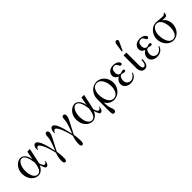

<svg xmlns="http://www.w3.org/2000/svg" viewBox="258 -2243 3878 3878"><g transform="rotate(-45 2197.0 -303.5)"><path d="M544.9 -106H533.2Q533.2 -98.1 530.5 -89.6Q527.8 -81.1 522.5 -74.2Q517.1 -67.4 509.5 -62.7Q502 -58.1 492.2 -58.1Q482.4 -58.1 474.4 -60.8Q466.3 -63.5 458.3 -73.5Q450.2 -83.5 441.9 -102.5Q433.6 -121.6 422.9 -154.8Q427.2 -173.3 434.6 -205.3Q441.9 -237.3 450 -274.7Q458 -312 466.3 -350.3Q474.6 -388.7 481.2 -419.7Q487.8 -450.7 491.9 -470.5Q496.1 -490.2 496.1 -490.2H421.9L386.2 -307.1Q380.9 -353 365.5 -389.2Q350.1 -425.3 328.9 -449.7Q307.6 -474.1 282.7 -487.1Q257.8 -500 232.9 -500Q199.2 -500 163.1 -483.2Q127 -466.3 97.2 -434.3Q67.4 -402.3 48.1 -355.7Q28.8 -309.1 28.8 -250Q28.8 -192.9 45.9 -144.5Q63 -96.2 92.3 -61.5Q121.6 -26.9 160.6 -7.3Q199.7 12.2 244.1 12.2Q267.6 12.2 291.3 2.9Q314.9 -6.3 336.2 -23.4Q357.4 -40.5 375.5 -65.2Q393.6 -89.8 405.8 -120.1Q416.5 -87.9 424.8 -65.9Q433.1 -43.9 439.9 -30Q446.8 -16.1 452.4 -8.8Q458 -1.5 462.9 1.7Q467.8 4.9 472.2 5.4Q476.6 5.9 481 5.9Q487.3 5.9 498 1.2Q508.8 -3.4 519.3 -15.9Q529.8 -28.3 537.4 -50Q544.9 -71.8 544.9 -106ZM373 -226.1Q366.7 -178.2 356.9 -139.2Q347.2 -100.1 332 -72Q316.9 -43.9 295.9 -28.6Q274.9 -13.2 246.1 -13.2Q217.3 -13.2 193.4 -30.3Q169.4 -47.4 152.3 -78.1Q135.3 -108.9 126 -151.9Q116.7 -194.8 116.7 -246.1Q116.7 -294.9 126.7 -336.7Q136.7 -378.4 153.6 -408.9Q170.4 -439.5 192.4 -456.8Q214.4 -474.1 238.8 -474.1Q267.6 -474.1 289.6 -455.6Q311.5 -437 327.6 -403.8Q343.8 -370.6 354.7 -325.2Q365.7 -279.8 373 -226.1Z M1015.1 -439.9Q1015.1 -451.7 1012.9 -462.4Q1010.7 -473.1 1005.9 -481.7Q1001 -490.2 993.2 -495.1Q985.4 -500 974.1 -500Q958.5 -500 949.2 -493.4Q939.9 -486.8 934.6 -475.1Q929.2 -463.4 927 -447.5Q924.8 -431.6 924.3 -413.1Q923.8 -400.4 922.4 -387Q920.9 -373.5 917.5 -356.2Q914.1 -338.9 908 -316.4Q901.9 -293.9 891.6 -263.7Q881.3 -233.4 866.7 -194.1Q852.1 -154.8 832 -104Q810.5 -201.2 790.3 -275.4Q770 -349.6 748.5 -399.4Q727.1 -449.2 703.9 -474.6Q680.7 -500 654.3 -500Q640.1 -500 628.4 -491.2Q616.7 -482.4 607.9 -468.5Q599.1 -454.6 594.2 -437.3Q589.4 -419.9 589.4 -402.8Q589.4 -388.7 590.3 -378.7Q591.3 -368.7 592.3 -366.2H604Q604 -373 607.7 -382.3Q611.3 -391.6 617.9 -399.9Q624.5 -408.2 633.8 -414.1Q643.1 -419.9 654.3 -419.9Q667.5 -419.9 686.8 -398.4Q706.1 -377 728 -333Q750 -289.1 772.5 -222.4Q794.9 -155.8 814.9 -65.9Q806.2 -43.9 799.1 -18.6Q792 6.8 787.1 32.5Q782.2 58.1 779.8 81.5Q777.3 105 777.3 123Q777.3 141.1 779.1 155.8Q780.8 170.4 785.4 180.7Q790 190.9 797.9 196.5Q805.7 202.1 818.4 202.1Q830.6 202.1 838.4 196Q846.2 189.9 850.6 179.2Q855 168.5 856.4 154.1Q857.9 139.6 857.9 123Q857.9 106.4 856.9 84.2Q856 62 854 36.6Q852.1 11.2 848.9 -15.4Q845.7 -42 841.3 -66.9Q875.5 -133.3 901.6 -183.3Q927.7 -233.4 947 -270.8Q966.3 -308.1 979.5 -334.5Q992.7 -360.8 1000.5 -380.1Q1008.3 -399.4 1011.7 -413.6Q1015.1 -427.7 1015.1 -439.9Z M1500 -439.9Q1500 -451.7 1497.8 -462.4Q1495.6 -473.1 1490.7 -481.7Q1485.8 -490.2 1478 -495.1Q1470.2 -500 1459 -500Q1443.4 -500 1434.1 -493.4Q1424.8 -486.8 1419.4 -475.1Q1414.1 -463.4 1411.9 -447.5Q1409.7 -431.6 1409.2 -413.1Q1408.7 -400.4 1407.2 -387Q1405.8 -373.5 1402.3 -356.2Q1398.9 -338.9 1392.8 -316.4Q1386.7 -293.9 1376.5 -263.7Q1366.2 -233.4 1351.6 -194.1Q1336.9 -154.8 1316.9 -104Q1295.4 -201.2 1275.1 -275.4Q1254.9 -349.6 1233.4 -399.4Q1211.9 -449.2 1188.7 -474.6Q1165.5 -500 1139.2 -500Q1125 -500 1113.3 -491.2Q1101.6 -482.4 1092.8 -468.5Q1084 -454.6 1079.1 -437.3Q1074.2 -419.9 1074.2 -402.8Q1074.2 -388.7 1075.2 -378.7Q1076.2 -368.7 1077.1 -366.2H1088.9Q1088.9 -373 1092.5 -382.3Q1096.2 -391.6 1102.8 -399.9Q1109.4 -408.2 1118.7 -414.1Q1127.9 -419.9 1139.2 -419.9Q1152.3 -419.9 1171.6 -398.4Q1190.9 -377 1212.9 -333Q1234.9 -289.1 1257.3 -222.4Q1279.8 -155.8 1299.8 -65.9Q1291 -43.9 1283.9 -18.6Q1276.9 6.8 1272 32.5Q1267.1 58.1 1264.6 81.5Q1262.2 105 1262.2 123Q1262.2 141.1 1263.9 155.8Q1265.6 170.4 1270.3 180.7Q1274.9 190.9 1282.7 196.5Q1290.5 202.1 1303.2 202.1Q1315.4 202.1 1323.2 196Q1331.1 189.9 1335.4 179.2Q1339.8 168.5 1341.3 154.1Q1342.8 139.6 1342.8 123Q1342.8 106.4 1341.8 84.2Q1340.8 62 1338.9 36.6Q1336.9 11.2 1333.7 -15.4Q1330.6 -42 1326.2 -66.9Q1360.4 -133.3 1386.5 -183.3Q1412.6 -233.4 1431.9 -270.8Q1451.2 -308.1 1464.4 -334.5Q1477.5 -360.8 1485.4 -380.1Q1493.2 -399.4 1496.6 -413.6Q1500 -427.7 1500 -439.9Z M2091.8 -106H2080.1Q2080.1 -98.1 2077.4 -89.6Q2074.7 -81.1 2069.3 -74.2Q2064 -67.4 2056.4 -62.7Q2048.8 -58.1 2039.1 -58.1Q2029.3 -58.1 2021.2 -60.8Q2013.2 -63.5 2005.1 -73.5Q1997.1 -83.5 1988.8 -102.5Q1980.5 -121.6 1969.7 -154.8Q1974.1 -173.3 1981.4 -205.3Q1988.8 -237.3 1996.8 -274.7Q2004.9 -312 2013.2 -350.3Q2021.5 -388.7 2028.1 -419.7Q2034.7 -450.7 2038.8 -470.5Q2043 -490.2 2043 -490.2H1968.8L1933.1 -307.1Q1927.7 -353 1912.4 -389.2Q1897 -425.3 1875.7 -449.7Q1854.5 -474.1 1829.6 -487.1Q1804.7 -500 1779.8 -500Q1746.1 -500 1710 -483.2Q1673.8 -466.3 1644 -434.3Q1614.3 -402.3 1595 -355.7Q1575.7 -309.1 1575.7 -250Q1575.7 -192.9 1592.8 -144.5Q1609.9 -96.2 1639.2 -61.5Q1668.5 -26.9 1707.5 -7.3Q1746.6 12.2 1791 12.2Q1814.5 12.2 1838.1 2.9Q1861.8 -6.3 1883.1 -23.4Q1904.3 -40.5 1922.4 -65.2Q1940.4 -89.8 1952.6 -120.1Q1963.4 -87.9 1971.7 -65.9Q1980 -43.9 1986.8 -30Q1993.7 -16.1 1999.3 -8.8Q2004.9 -1.5 2009.8 1.7Q2014.6 4.9 2019 5.4Q2023.4 5.9 2027.8 5.9Q2034.2 5.9 2044.9 1.2Q2055.7 -3.4 2066.2 -15.9Q2076.7 -28.3 2084.2 -50Q2091.8 -71.8 2091.8 -106ZM1919.9 -226.1Q1913.6 -178.2 1903.8 -139.2Q1894 -100.1 1878.9 -72Q1863.8 -43.9 1842.8 -28.6Q1821.8 -13.2 1793 -13.2Q1764.2 -13.2 1740.2 -30.3Q1716.3 -47.4 1699.2 -78.1Q1682.1 -108.9 1672.9 -151.9Q1663.6 -194.8 1663.6 -246.1Q1663.6 -294.9 1673.6 -336.7Q1683.6 -378.4 1700.4 -408.9Q1717.3 -439.5 1739.3 -456.8Q1761.2 -474.1 1785.6 -474.1Q1814.5 -474.1 1836.4 -455.6Q1858.4 -437 1874.5 -403.8Q1890.6 -370.6 1901.6 -325.2Q1912.6 -279.8 1919.9 -226.1Z M2639.2 -243.2Q2639.2 -295.9 2621.3 -343Q2603.5 -390.1 2572.5 -425.3Q2541.5 -460.4 2498.8 -481.2Q2456.1 -502 2406.2 -502Q2355.5 -502 2312.3 -481Q2269 -460 2237.3 -424.8Q2205.6 -389.6 2187.7 -343.5Q2169.9 -297.4 2169.9 -247.1V90.8Q2169.9 127.4 2172.1 149.4Q2174.3 171.4 2179.7 183.1Q2185.1 194.8 2194.1 198.5Q2203.1 202.1 2216.8 202.1Q2238.8 202.1 2250 189.9Q2261.2 177.7 2261.2 154.8Q2261.2 137.2 2257.8 124.3Q2254.4 111.3 2249.5 98.4Q2244.6 85.4 2238.5 70.1Q2232.4 54.7 2227.5 32.2Q2222.7 9.8 2219.2 -22.5Q2215.8 -54.7 2215.8 -101.1Q2250 -41 2298.1 -14.4Q2346.2 12.2 2403.8 12.2Q2453.6 12.2 2496.8 -9Q2540 -30.3 2571.5 -65.7Q2603 -101.1 2621.1 -147.2Q2639.2 -193.4 2639.2 -243.2ZM2558.1 -227.1Q2558.1 -187.5 2550 -149.2Q2542 -110.8 2524.9 -80.8Q2507.8 -50.8 2481.2 -32.5Q2454.6 -14.2 2418 -14.2Q2389.2 -14.2 2366 -25.4Q2342.8 -36.6 2324.5 -55.9Q2306.2 -75.2 2293 -100.8Q2279.8 -126.5 2271 -155.8Q2262.2 -185.1 2258.1 -216.3Q2253.9 -247.6 2253.9 -277.8Q2253.9 -313.5 2261 -349.4Q2268.1 -385.3 2284.2 -414.1Q2300.3 -442.9 2326.9 -460.9Q2353.5 -479 2393.1 -479Q2419.4 -479 2442.1 -468.5Q2464.8 -458 2483.2 -439.7Q2501.5 -421.4 2515.4 -397Q2529.3 -372.6 2538.8 -344.5Q2548.3 -316.4 2553.2 -286.4Q2558.1 -256.3 2558.1 -227.1Z M3056.6 -112.8 3040 -120.1Q3031.2 -99.1 3017.3 -81.3Q3003.4 -63.5 2986.6 -50.5Q2969.7 -37.6 2950 -30.3Q2930.2 -22.9 2909.7 -22.9Q2889.2 -22.9 2870.1 -30.5Q2851.1 -38.1 2836.2 -52Q2821.3 -65.9 2812.5 -86.2Q2803.7 -106.4 2803.7 -131.8Q2803.7 -167 2811.3 -190.2Q2818.8 -213.4 2829.8 -227.1Q2840.8 -240.7 2853.3 -246.3Q2865.7 -252 2875 -252Q2882.3 -252 2889.9 -249.5Q2897.5 -247.1 2905.8 -244.4Q2914.1 -241.7 2923.8 -239.3Q2933.6 -236.8 2945.8 -236.8Q2955.1 -236.8 2961.7 -239.5Q2968.3 -242.2 2972.7 -246.3Q2977.1 -250.5 2979 -255.1Q2981 -259.8 2981 -264.2Q2981 -268.1 2979.2 -272.7Q2977.5 -277.3 2973.9 -281.5Q2970.2 -285.6 2964.4 -288.3Q2958.5 -291 2949.7 -291Q2934.1 -291 2923.3 -288.3Q2912.6 -285.6 2904.1 -282.5Q2895.5 -279.3 2888.2 -276.6Q2880.9 -273.9 2873 -273.9Q2860.4 -273.9 2847.7 -278.6Q2835 -283.2 2824.5 -293.7Q2814 -304.2 2807.4 -321.5Q2800.8 -338.9 2800.8 -363.8Q2800.8 -389.2 2805.4 -409.4Q2810.1 -429.7 2820.6 -444.1Q2831.1 -458.5 2847.9 -466.3Q2864.7 -474.1 2889.6 -474.1Q2908.2 -474.1 2919.9 -467.3Q2931.6 -460.4 2939.5 -450.4Q2947.3 -440.4 2952.6 -428.5Q2958 -416.5 2963.6 -406.5Q2969.2 -396.5 2976.6 -389.6Q2983.9 -382.8 2996.1 -382.8Q3000 -382.8 3005.6 -384.5Q3011.2 -386.2 3016.4 -389.9Q3021.5 -393.6 3025.1 -399.4Q3028.8 -405.3 3028.8 -413.1Q3028.8 -425.8 3019 -440.9Q3009.3 -456.1 2990.5 -469.2Q2971.7 -482.4 2944.3 -491.2Q2917 -500 2881.8 -500Q2840.8 -500 2809.8 -488.8Q2778.8 -477.5 2758.1 -458.7Q2737.3 -439.9 2726.6 -415.3Q2715.8 -390.6 2715.8 -363.8Q2715.8 -338.4 2724.6 -320.1Q2733.4 -301.8 2746.3 -289.3Q2759.3 -276.9 2774.4 -269.3Q2789.6 -261.7 2802.7 -257.8Q2793.5 -253.4 2778.6 -242.7Q2763.7 -231.9 2749.8 -215.1Q2735.8 -198.2 2725.8 -175Q2715.8 -151.9 2715.8 -122.1Q2715.8 -92.3 2727.8 -67.6Q2739.7 -43 2761.2 -25.1Q2782.7 -7.3 2812.5 2.4Q2842.3 12.2 2877.9 12.2Q2913.6 12.2 2942.6 2.9Q2971.7 -6.3 2993.9 -22.7Q3016.1 -39.1 3032 -62Q3047.9 -85 3056.6 -112.8Z M3386.7 -168.9H3359.9Q3359.9 -126 3353.8 -99.4Q3347.7 -72.8 3338.4 -58.1Q3329.1 -43.5 3318.8 -38.3Q3308.6 -33.2 3299.8 -33.2Q3291 -33.2 3282.5 -36.6Q3273.9 -40 3266.8 -51Q3259.8 -62 3255.4 -81.8Q3251 -101.6 3251 -134.8V-490.2H3170.9V-129.9Q3170.9 -95.2 3179 -68.8Q3187 -42.5 3201.4 -24.4Q3215.8 -6.3 3235.1 2.9Q3254.4 12.2 3276.9 12.2Q3299.3 12.2 3319.3 4.4Q3339.4 -3.4 3354.2 -23.9Q3369.1 -44.4 3377.9 -79.6Q3386.7 -114.7 3386.7 -168.9ZM3309.1 -753.9Q3312.5 -762.2 3312.7 -771.7Q3313 -781.2 3309.3 -789.6Q3305.7 -797.9 3297.9 -803.5Q3290 -809.1 3277.8 -809.1Q3259.8 -809.1 3246.6 -796.1Q3233.4 -783.2 3231 -766.1L3200.2 -568.8L3222.2 -567.9Z M3813.5 -112.8 3796.9 -120.1Q3788.1 -99.1 3774.2 -81.3Q3760.3 -63.5 3743.4 -50.5Q3726.6 -37.6 3706.8 -30.3Q3687 -22.9 3666.5 -22.9Q3646 -22.9 3627 -30.5Q3607.9 -38.1 3593 -52Q3578.1 -65.9 3569.3 -86.2Q3560.5 -106.4 3560.5 -131.8Q3560.5 -167 3568.1 -190.2Q3575.7 -213.4 3586.7 -227.1Q3597.7 -240.7 3610.1 -246.3Q3622.6 -252 3631.8 -252Q3639.2 -252 3646.7 -249.5Q3654.3 -247.1 3662.6 -244.4Q3670.9 -241.7 3680.7 -239.3Q3690.4 -236.8 3702.6 -236.8Q3711.9 -236.8 3718.5 -239.5Q3725.1 -242.2 3729.5 -246.3Q3733.9 -250.5 3735.8 -255.1Q3737.8 -259.8 3737.8 -264.2Q3737.8 -268.1 3736.1 -272.7Q3734.4 -277.3 3730.7 -281.5Q3727.1 -285.6 3721.2 -288.3Q3715.3 -291 3706.5 -291Q3690.9 -291 3680.2 -288.3Q3669.4 -285.6 3660.9 -282.5Q3652.3 -279.3 3645 -276.6Q3637.7 -273.9 3629.9 -273.9Q3617.2 -273.9 3604.5 -278.6Q3591.8 -283.2 3581.3 -293.7Q3570.8 -304.2 3564.2 -321.5Q3557.6 -338.9 3557.6 -363.8Q3557.6 -389.2 3562.3 -409.4Q3566.9 -429.7 3577.4 -444.1Q3587.9 -458.5 3604.7 -466.3Q3621.6 -474.1 3646.5 -474.1Q3665 -474.1 3676.8 -467.3Q3688.5 -460.4 3696.3 -450.4Q3704.1 -440.4 3709.5 -428.5Q3714.8 -416.5 3720.5 -406.5Q3726.1 -396.5 3733.4 -389.6Q3740.7 -382.8 3752.9 -382.8Q3756.8 -382.8 3762.5 -384.5Q3768.1 -386.2 3773.2 -389.9Q3778.3 -393.6 3782 -399.4Q3785.6 -405.3 3785.6 -413.1Q3785.6 -425.8 3775.9 -440.9Q3766.1 -456.1 3747.3 -469.2Q3728.5 -482.4 3701.2 -491.2Q3673.8 -500 3638.7 -500Q3597.7 -500 3566.7 -488.8Q3535.6 -477.5 3514.9 -458.7Q3494.1 -439.9 3483.4 -415.3Q3472.7 -390.6 3472.7 -363.8Q3472.7 -338.4 3481.4 -320.1Q3490.2 -301.8 3503.2 -289.3Q3516.1 -276.9 3531.2 -269.3Q3546.4 -261.7 3559.6 -257.8Q3550.3 -253.4 3535.4 -242.7Q3520.5 -231.9 3506.6 -215.1Q3492.7 -198.2 3482.7 -175Q3472.7 -151.9 3472.7 -122.1Q3472.7 -92.3 3484.6 -67.6Q3496.6 -43 3518.1 -25.1Q3539.6 -7.3 3569.3 2.4Q3599.1 12.2 3634.8 12.2Q3670.4 12.2 3699.5 2.9Q3728.5 -6.3 3750.7 -22.7Q3772.9 -39.1 3788.8 -62Q3804.7 -85 3813.5 -112.8Z M4362.8 -521H4349.6Q4346.7 -516.1 4342 -510Q4337.4 -503.9 4329.8 -498.8Q4322.3 -493.7 4311.8 -490.2Q4301.3 -486.8 4286.6 -486.8Q4281.7 -486.8 4265.9 -487.8Q4250 -488.8 4229.5 -490Q4209 -491.2 4187.5 -492.9Q4166 -494.6 4149.9 -496.1Q4138.7 -497.1 4126.5 -498.5Q4114.3 -500 4101.6 -500Q4055.2 -500 4013.9 -479.2Q3972.7 -458.5 3941.9 -423.6Q3911.1 -388.7 3893.3 -343Q3875.5 -297.4 3875.5 -247.1Q3875.5 -195.8 3893.1 -148.9Q3910.6 -102.1 3940.9 -66.2Q3971.2 -30.3 4012.2 -9Q4053.2 12.2 4099.6 12.2Q4149.4 12.2 4190.4 -9Q4231.4 -30.3 4261.2 -65.7Q4291 -101.1 4307.4 -147.2Q4323.7 -193.4 4323.7 -243.2Q4323.7 -272 4317.1 -301Q4310.5 -330.1 4297.6 -356.4Q4284.7 -382.8 4265.4 -404.8Q4246.1 -426.8 4220.7 -440.9Q4220.7 -440.9 4228 -439.9Q4235.4 -439 4247.1 -438Q4258.8 -437 4272.9 -436Q4287.1 -435.1 4300.8 -435.1Q4325.2 -435.1 4337.9 -443.8Q4350.6 -452.6 4356.2 -465.8Q4361.8 -479 4362.3 -493.9Q4362.8 -508.8 4362.8 -521ZM4241.7 -227.1Q4241.7 -187.5 4234.4 -148.9Q4227.1 -110.4 4211.7 -80.3Q4196.3 -50.3 4172.1 -31.7Q4147.9 -13.2 4113.8 -13.2Q4085 -13.2 4062.5 -24.4Q4040 -35.6 4022.9 -54.9Q4005.9 -74.2 3993.9 -100.1Q3981.9 -126 3974.1 -155.5Q3966.3 -185.1 3962.9 -216.3Q3959.5 -247.6 3959.5 -277.8Q3959.5 -313.5 3968 -348.6Q3976.6 -383.8 3993.7 -411.6Q4010.7 -439.5 4035.6 -456.8Q4060.5 -474.1 4093.8 -474.1Q4119.6 -474.1 4140.6 -463.9Q4161.6 -453.6 4178 -436Q4194.3 -418.5 4206.3 -394.5Q4218.3 -370.6 4226.1 -343.3Q4233.9 -315.9 4237.8 -286.1Q4241.7 -256.3 4241.7 -227.1Z"/></g></svg>

Font: Galatia SIL
Style: Regular
Weight: 400
Designer: Development by SIL's NRSI team
Version: Version 2.1